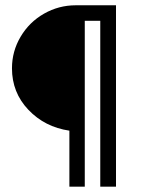

<svg xmlns="http://www.w3.org/2000/svg" viewBox="-20 -700 540 720"><path d="M415 -680.2V0H356V-622.1H297.9V0H240.2V-210Q147.9 -223.6 86.4 -288.3Q24.9 -353 24.9 -443.8Q24.9 -507.8 57.4 -562.5Q89.8 -617.2 145 -648.7Q200.2 -680.2 264.2 -680.2Z"/></svg>

Font: Glacial Indifference
Style: Bold
Weight: 700
Version: Version 1.001